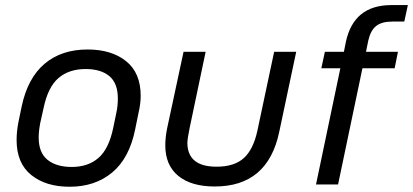

<svg xmlns="http://www.w3.org/2000/svg" viewBox="-20 -710 1590 739"><path d="M43.9 -170.9Q43.9 -204.1 50.8 -239.3L63.5 -300.8Q86.9 -410.2 151.9 -464.8Q216.8 -519.5 317.4 -519.5Q409.2 -519.5 465.3 -474.6Q521.5 -429.7 521.5 -340.8Q521.5 -310.5 512.7 -273.4L500 -210.9Q477.5 -100.6 411.6 -45.9Q345.7 8.8 248 8.8Q156.2 8.8 100.1 -36.6Q43.9 -82 43.9 -170.9ZM416 -218.8 427.7 -275.4Q433.6 -301.8 433.6 -331.1Q433.6 -389.6 400.9 -417Q368.2 -444.3 309.6 -444.3Q245.1 -444.3 204.6 -409.2Q164.1 -374 147.5 -293L134.8 -236.3Q128.9 -205.1 128.9 -180.7Q128.9 -122.1 163.1 -94.7Q197.3 -67.4 255.9 -67.4Q319.3 -67.4 359.4 -102.5Q399.4 -137.7 416 -218.8Z M616.2 -150.4Q616.2 -180.7 623 -214.8L686.5 -510.7H771.5L710 -217.8Q702.1 -179.7 701.2 -161.1Q701.2 -68.4 813.5 -68.4Q881.8 -68.4 918.5 -101.6Q955.1 -134.8 970.7 -207L1035.2 -510.7H1120.1L1054.7 -202.1Q1010.7 7.8 806.6 7.8Q715.8 7.8 666 -33.2Q616.2 -74.2 616.2 -150.4Z M1397.5 -553.7 1388.7 -510.7H1511.7L1499 -447.3H1375L1281.2 0H1196.3L1290 -447.3H1216.8L1230.5 -510.7H1303.7L1311.5 -549.8Q1341.8 -689.5 1484.4 -690.4H1549.8L1536.1 -627H1490.2Q1449.2 -627 1427.7 -609.9Q1406.2 -592.8 1397.5 -553.7Z"/></svg>

Font: Dinish Expanded
Style: Italic
Weight: 400
Width: 7
Italic angle: -12°
Designer: Charles Nix
Foundry: Playbeing
Version: Version 2.005; ttfautohint (v1.8.3)